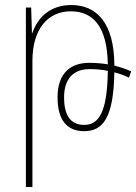

<svg xmlns="http://www.w3.org/2000/svg" viewBox="-20 -512 542 764"><path d="M83 232H109V-269C109 -399 172 -467 262 -467C347 -467 407 -410 409 -256C385 -260 360 -262 335 -262C261 -262 209 -221 209 -125C209 -36 245 10 315 10C390 10 432 -44 435 -224C456 -219 475 -212 493 -203L502 -228C482 -237 459 -245 435 -251C435 -421 364 -492 264 -492C179 -492 130 -442 109 -381H107L104 -482H83ZM235 -125C235 -201 275 -237 336 -237C361 -237 385 -235 409 -230C407 -67 374 -15 315 -15C261 -15 235 -52 235 -125Z"/></svg>

Font: Noto Sans Armenian SemiCondensed Thin
Style: Regular
Weight: 100
Width: 4
Designer: Monotype Design Team
Foundry: Monotype Imaging Inc.
Version: Version 2.008